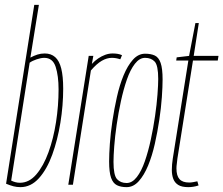

<svg xmlns="http://www.w3.org/2000/svg" viewBox="-20 -760 919 790"><path d="M140 -740 105 -523Q120 -531 134 -535.5Q148 -540 164 -540Q190 -540 207 -525Q224 -510 232 -478Q240 -446 240 -395Q240 -326 228.5 -255Q217 -184 195 -123.5Q173 -63 140 -26.5Q107 10 64 10Q49 10 35.5 6.5Q22 3 5 -4L121 -740ZM162 -522Q149 -522 131 -516Q113 -510 102 -502L26 -17Q34 -13 43 -10.5Q52 -8 62 -8Q100 -8 129.5 -42.5Q159 -77 179.5 -133.5Q200 -190 210.5 -257.5Q221 -325 221 -392Q221 -448 209 -485Q197 -522 162 -522Z M364 -530 358 -497Q370 -510 384 -519.5Q398 -529 413 -534.5Q428 -540 443 -540Q454 -540 463.5 -538.5Q473 -537 482 -533L475 -516Q466 -519 457.5 -520.5Q449 -522 440 -522Q420 -522 399 -510Q378 -498 354 -470L280 0H261L345 -530Z M501 10Q477 10 461 2Q445 -6 437 -28.5Q429 -51 429 -96Q429 -125 432 -168.5Q435 -212 442.5 -262Q450 -312 461 -361Q472 -410 488.5 -450Q505 -490 527 -514.5Q549 -539 577 -539Q601 -539 617 -531.5Q633 -524 641 -501Q649 -478 649 -433Q649 -404 646 -360.5Q643 -317 635.5 -267Q628 -217 617 -168Q606 -119 589.5 -79Q573 -39 551 -14.5Q529 10 501 10ZM501 -7Q524 -7 543 -31.5Q562 -56 576 -96.5Q590 -137 600.5 -185.5Q611 -234 618 -282.5Q625 -331 628 -371.5Q631 -412 631 -435Q631 -491 616.5 -506.5Q602 -522 577 -522Q554 -522 535 -497.5Q516 -473 502 -432.5Q488 -392 477.5 -343.5Q467 -295 460 -246.5Q453 -198 450 -158Q447 -118 447 -94Q447 -39 461.5 -23Q476 -7 501 -7Z M792 -14 797 3Q785 7 774.5 8.5Q764 10 755 10Q728 10 713.5 1Q699 -8 693 -24Q687 -40 687 -61Q687 -72 688 -83.5Q689 -95 691 -108L755 -511H705L707 -524L758 -530L784 -665H798L777 -530H879L876 -511H774L710 -108Q709 -96 707.5 -86Q706 -76 706 -67Q706 -37 718.5 -23Q731 -9 758 -9Q766 -9 774.5 -10.5Q783 -12 792 -14Z"/></svg>

Font: Georama ExtraCondensed Thin
Style: Italic
Weight: 100
Width: 2
Italic angle: -9°
Designer: Jean-Baptiste Levee
Foundry: Production Type
Version: Version 1.001